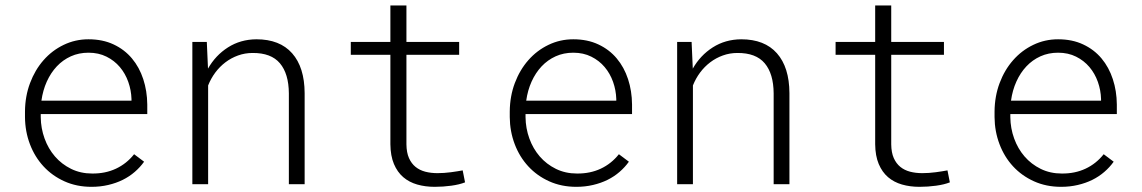

<svg xmlns="http://www.w3.org/2000/svg" viewBox="-20 -684 4241 713"><path d="M319.8 9.8Q264.6 9.8 219.2 -10.7Q173.8 -31.2 141.4 -66.4Q108.9 -101.6 91.1 -148.7Q73.2 -195.8 72.8 -249V-270Q73.2 -326.7 91.6 -375.5Q109.9 -424.3 141.6 -460.4Q173.3 -496.6 216.3 -517.3Q259.3 -538.1 308.6 -538.1Q361.3 -538.1 401.9 -519Q442.4 -500 470 -467Q497.6 -434.1 512 -390.1Q526.4 -346.2 526.9 -295.9V-260.3H131.3V-249Q131.8 -207.5 145.5 -169.7Q159.2 -131.8 184.1 -103Q209 -74.2 244.1 -56.9Q279.3 -39.6 322.3 -39.6Q371.1 -39.1 410.6 -57.6Q450.2 -76.2 478 -111.3L515.1 -83.5Q500.5 -63 480.5 -45.7Q460.4 -28.3 435.8 -16.1Q411.1 -3.9 381.8 2.9Q352.5 9.8 319.8 9.8ZM308.6 -488.3Q272.9 -488.3 243.2 -474.9Q213.4 -461.4 190.9 -437.5Q168.5 -413.6 153.8 -381.1Q139.2 -348.6 133.8 -310.1H468.3V-316.4Q467.3 -349.1 456.3 -380.1Q445.3 -411.1 425 -435.1Q404.8 -459 375.5 -473.6Q346.2 -488.3 308.6 -488.3Z M748 -528.3 752.4 -429.2Q780.3 -478.5 826.7 -508.1Q873 -537.6 932.1 -538.1Q1019 -538.1 1064.9 -486.1Q1110.8 -434.1 1111.3 -338.4V0H1052.7V-337.4Q1052.2 -410.2 1019.5 -449Q986.8 -487.8 918 -487.3Q889.6 -487.3 864 -478Q838.4 -468.8 817.1 -452.6Q795.9 -436.5 779.5 -414.6Q763.2 -392.6 752.9 -366.7V0H694.3V-528.3Z M1489.3 -663.6V-528.3H1685.1V-480.5H1489.3V-147.9Q1489.7 -117.2 1498.8 -96.9Q1507.8 -76.7 1523.2 -64.2Q1538.6 -51.8 1559.3 -46.4Q1580.1 -41 1604.5 -41Q1628.9 -41 1654.5 -44.4Q1680.2 -47.9 1698.2 -51.3L1707 -6.8Q1686 1.5 1655.8 5.6Q1625.5 9.8 1594.2 9.8Q1559.1 9.8 1529.3 1.2Q1499.5 -7.3 1477.5 -26.1Q1455.6 -44.9 1442.9 -75Q1430.2 -105 1429.7 -148.4V-480.5H1282.7V-528.3H1429.7V-663.6Z M2120.1 9.8Q2064.9 9.8 2019.5 -10.7Q1974.1 -31.2 1941.7 -66.4Q1909.2 -101.6 1891.4 -148.7Q1873.5 -195.8 1873 -249V-270Q1873.5 -326.7 1891.8 -375.5Q1910.2 -424.3 1941.9 -460.4Q1973.6 -496.6 2016.6 -517.3Q2059.6 -538.1 2108.9 -538.1Q2161.6 -538.1 2202.1 -519Q2242.7 -500 2270.3 -467Q2297.9 -434.1 2312.3 -390.1Q2326.7 -346.2 2327.1 -295.9V-260.3H1931.6V-249Q1932.1 -207.5 1945.8 -169.7Q1959.5 -131.8 1984.4 -103Q2009.3 -74.2 2044.4 -56.9Q2079.6 -39.6 2122.6 -39.6Q2171.4 -39.1 2210.9 -57.6Q2250.5 -76.2 2278.3 -111.3L2315.4 -83.5Q2300.8 -63 2280.8 -45.7Q2260.7 -28.3 2236.1 -16.1Q2211.4 -3.9 2182.1 2.9Q2152.8 9.8 2120.1 9.8ZM2108.9 -488.3Q2073.2 -488.3 2043.5 -474.9Q2013.7 -461.4 1991.2 -437.5Q1968.8 -413.6 1954.1 -381.1Q1939.5 -348.6 1934.1 -310.1H2268.6V-316.4Q2267.6 -349.1 2256.6 -380.1Q2245.6 -411.1 2225.3 -435.1Q2205.1 -459 2175.8 -473.6Q2146.5 -488.3 2108.9 -488.3Z M2548.3 -528.3 2552.7 -429.2Q2580.6 -478.5 2627 -508.1Q2673.3 -537.6 2732.4 -538.1Q2819.3 -538.1 2865.2 -486.1Q2911.1 -434.1 2911.6 -338.4V0H2853V-337.4Q2852.5 -410.2 2819.8 -449Q2787.1 -487.8 2718.3 -487.3Q2689.9 -487.3 2664.3 -478Q2638.7 -468.8 2617.4 -452.6Q2596.2 -436.5 2579.8 -414.6Q2563.5 -392.6 2553.2 -366.7V0H2494.6V-528.3Z M3289.6 -663.6V-528.3H3485.4V-480.5H3289.6V-147.9Q3290 -117.2 3299.1 -96.9Q3308.1 -76.7 3323.5 -64.2Q3338.9 -51.8 3359.6 -46.4Q3380.4 -41 3404.8 -41Q3429.2 -41 3454.8 -44.4Q3480.5 -47.9 3498.5 -51.3L3507.3 -6.8Q3486.3 1.5 3456.1 5.6Q3425.8 9.8 3394.5 9.8Q3359.4 9.8 3329.6 1.2Q3299.8 -7.3 3277.8 -26.1Q3255.9 -44.9 3243.2 -75Q3230.5 -105 3230 -148.4V-480.5H3083V-528.3H3230V-663.6Z M3920.4 9.8Q3865.2 9.8 3819.8 -10.7Q3774.4 -31.2 3741.9 -66.4Q3709.5 -101.6 3691.7 -148.7Q3673.8 -195.8 3673.3 -249V-270Q3673.8 -326.7 3692.1 -375.5Q3710.4 -424.3 3742.2 -460.4Q3773.9 -496.6 3816.9 -517.3Q3859.9 -538.1 3909.2 -538.1Q3961.9 -538.1 4002.4 -519Q4043 -500 4070.6 -467Q4098.1 -434.1 4112.5 -390.1Q4127 -346.2 4127.4 -295.9V-260.3H3731.9V-249Q3732.4 -207.5 3746.1 -169.7Q3759.8 -131.8 3784.7 -103Q3809.6 -74.2 3844.7 -56.9Q3879.9 -39.6 3922.9 -39.6Q3971.7 -39.1 4011.2 -57.6Q4050.8 -76.2 4078.6 -111.3L4115.7 -83.5Q4101.1 -63 4081.1 -45.7Q4061 -28.3 4036.4 -16.1Q4011.7 -3.9 3982.4 2.9Q3953.1 9.8 3920.4 9.8ZM3909.2 -488.3Q3873.5 -488.3 3843.8 -474.9Q3814 -461.4 3791.5 -437.5Q3769 -413.6 3754.4 -381.1Q3739.7 -348.6 3734.4 -310.1H4068.8V-316.4Q4067.9 -349.1 4056.9 -380.1Q4045.9 -411.1 4025.6 -435.1Q4005.4 -459 3976.1 -473.6Q3946.8 -488.3 3909.2 -488.3Z"/></svg>

Font: Roboto Mono Light
Style: Regular
Weight: 300
Designer: Google
Version: Version 2.000985; 2015; ttfautohint (v1.3)